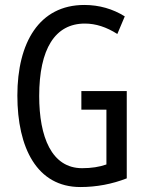

<svg xmlns="http://www.w3.org/2000/svg" viewBox="-20 -744 585 774"><path d="M308 -377V-302H409V-81C381 -71 348 -66 311 -66C188 -66 138 -192 138 -357C138 -547 202 -649 322 -649C366 -649 409 -635 453 -607L483 -678C435 -708 380 -724 320 -724C138 -724 50 -572 50 -359C50 -148 129 10 304 10C369 10 432 -2 491 -25V-377Z"/></svg>

Font: Noto Sans Telugu ExtraCondensed
Style: Regular
Weight: 400
Width: 2
Designer: Jelle Bosma - Monotype Design Team
Foundry: Monotype Imaging Inc.
Version: Version 2.005